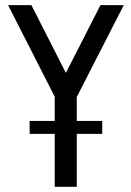

<svg xmlns="http://www.w3.org/2000/svg" viewBox="-20 -720 505 740"><path d="M94.2 -204.1V-253.9H190.9V-347.2L11.2 -700.2H101.1L233.9 -439L367.2 -700.2H457L275.9 -346.2V-253.9H374V-204.1H275.9V0H190.9V-204.1Z"/></svg>

Font: Pfennig
Style: Medium
Weight: 500
Version: Version 20120410 ; ttfautohint (v0.8)